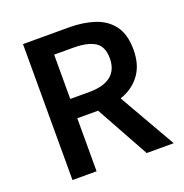

<svg xmlns="http://www.w3.org/2000/svg" viewBox="-120 -761 830 868"><g transform="rotate(-20 295.5 -327.0)"><path d="M83 0V-654H303Q372 -654 426.5 -636Q481 -618 512.5 -575.5Q544 -533 544 -460Q544 -390 512.5 -344.5Q481 -299 426.5 -277Q372 -255 303 -255H199V0ZM199 -348H291Q359 -348 394.5 -376Q430 -404 430 -460Q430 -517 394.5 -539Q359 -561 291 -561H199ZM440 0 282 -286 366 -356 570 0Z"/></g></svg>

Font: Mada SemiBold
Style: Regular
Weight: 600
Designer: Khaled Hosny
Version: Version 1.5